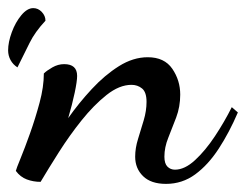

<svg xmlns="http://www.w3.org/2000/svg" viewBox="-20 -433 606 473"><path d="M23 -267Q12 -274 6 -285Q0 -296 0 -309Q0 -329 9 -353.5Q18 -378 32.5 -395.5Q47 -413 62 -413Q74 -413 83 -403.5Q92 -394 92 -382Q66 -354 53 -327.5Q40 -301 23 -267ZM389 20Q352 20 332.5 1Q313 -18 313 -47Q313 -68 320 -90.5Q327 -113 334 -136.5Q341 -160 341 -182Q341 -206 330 -215Q319 -224 304 -224Q274 -224 242.5 -199Q211 -174 181 -136.5Q151 -99 125 -58Q99 -17 80 15Q62 15 46 9Q30 3 19 -12Q20 -17 30.5 -42.5Q41 -68 54 -104.5Q67 -141 77.5 -180Q88 -219 88 -252Q95 -259 109 -267Q123 -275 138 -275Q170 -275 170 -246Q170 -233 164 -204.5Q158 -176 148 -142Q174 -179 206 -213.5Q238 -248 273 -270Q308 -292 344 -292Q385 -292 404.5 -263.5Q424 -235 424 -200Q424 -170 414 -143.5Q404 -117 394.5 -93.5Q385 -70 385 -47Q385 -30 392.5 -22.5Q400 -15 411 -15Q435 -15 460.5 -38.5Q486 -62 509.5 -97.5Q533 -133 551 -169L566 -156Q545 -107 519 -67Q493 -27 461 -3.5Q429 20 389 20Z"/></svg>

Font: Dancing Script SemiBold
Style: Regular
Weight: 600
Designer: Pablo Impallari
Foundry: Pablo Impallari
Version: Version 2.001